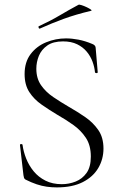

<svg xmlns="http://www.w3.org/2000/svg" viewBox="-20 -803 525 835"><path d="M138 -504Q138 -462 158.5 -432.5Q179 -403 211.5 -381Q244 -359 280 -338Q317 -317 351 -293.5Q385 -270 407.5 -237.5Q430 -205 430 -157Q430 -111 407.5 -72.5Q385 -34 340 -11Q295 12 227 12Q205 12 183.5 9Q162 6 139.5 -1.5Q117 -9 91 -22Q86 -25 84.5 -29.5Q83 -34 82 -41L67 -171Q66 -176 71.5 -176.5Q77 -177 78 -173Q82 -143 94 -113Q106 -83 126.5 -58Q147 -33 177.5 -17.5Q208 -2 249 -2Q280 -2 309 -13.5Q338 -25 356.5 -51Q375 -77 375 -122Q375 -171 353.5 -203.5Q332 -236 299 -259.5Q266 -283 229 -304Q194 -325 161 -348Q128 -371 107.5 -402.5Q87 -434 87 -481Q87 -533 113 -567.5Q139 -602 180.5 -619Q222 -636 267 -636Q293 -636 321.5 -630.5Q350 -625 381 -612Q389 -609 392.5 -604.5Q396 -600 396 -595L405 -489Q405 -485 399.5 -485Q394 -485 393 -489Q391 -511 382.5 -534.5Q374 -558 357.5 -578Q341 -598 315.5 -610.5Q290 -623 254 -623Q211 -623 185.5 -605Q160 -587 149 -560Q138 -533 138 -504ZM154 -679Q150 -677 148 -682.5Q146 -688 149 -689Q199 -712 239.5 -736Q280 -760 321 -782Q324 -784 335 -780.5Q346 -777 357.5 -771.5Q369 -766 375 -761.5Q381 -757 376 -756Q309 -740 257 -721Q205 -702 154 -679Z"/></svg>

Font: Cormorant Light
Style: Regular
Weight: 300
Designer: Christian Thalmann (Catharsis Fonts)
Foundry: Catharsis Fonts
Version: Version 4.000